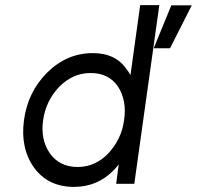

<svg xmlns="http://www.w3.org/2000/svg" viewBox="-20 -720 771 752"><path d="M582 -531H646L731 -699H651ZM335 -434Q265 -434 212 -380Q160 -326 149 -250Q138 -173 175 -120Q213 -66 284 -66Q353 -66 404 -119Q429 -146 445 -178.5Q461 -211 466 -250Q472 -289 465.5 -322Q459 -355 442 -381Q406 -434 335 -434ZM344 -512Q434 -512 477 -447Q481 -443 484 -437.5Q487 -432 491 -426L529 -700H604L506 0H435L445 -76Q441 -71 436 -65Q431 -59 426 -54Q362 12 270 12Q168 12 113 -64Q59 -140 74 -250Q89 -360 165 -436Q242 -512 344 -512Z"/></svg>

Font: Unageo
Style: Regular-Italic
Weight: 400
Designer: Richard Sepsi
Foundry: Richard Sepsi
Version: Version 2.000